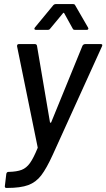

<svg xmlns="http://www.w3.org/2000/svg" viewBox="-20 -726 524 945"><path d="M4 189 11 130Q13 120 22 120H24Q63 119 86.5 110Q110 101 127.5 76.5Q145 52 165 3Q166 2 165.5 -0.5Q165 -3 165 -3L64 -498V-500Q64 -509 73 -509H152Q160 -509 162 -501L226 -124Q226 -122 228.5 -122Q231 -122 232 -124L386 -501Q391 -509 399 -509H476Q487 -509 482 -498L240 35Q209 103 183 137Q157 171 119 185Q81 199 16 199H10Q7 199 5 196Q3 193 4 189ZM152 -591 242 -700Q247 -706 256 -706H338Q348 -706 350 -700L413 -591L415 -586Q415 -579 406 -579H349Q340 -579 338 -585L296 -661Q295 -663 293 -663Q291 -663 290 -661L227 -585Q223 -579 215 -579H157Q151 -579 149.5 -582.5Q148 -586 152 -591Z"/></svg>

Font: Barlow Medium
Style: Italic
Weight: 500
Italic angle: -7°
Designer: Jeremy Tribby
Foundry: Tribby Type
Version: Version 1.408